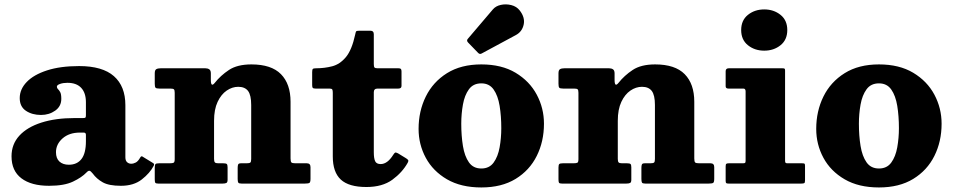

<svg xmlns="http://www.w3.org/2000/svg" viewBox="-20 -828 4300 866"><path d="M32 -123Q32 -177.5 67.2 -216Q102.5 -254.5 166.5 -275Q230.5 -295.5 316.5 -295.5H354.5Q363 -295.5 365.2 -297.5Q367.5 -299.5 367.5 -308.5V-367Q367.5 -409 346.2 -431.8Q325 -454.5 284 -454.5Q265 -454.5 250.8 -449.5Q236.5 -444.5 236.5 -437Q236.5 -430.5 241.5 -426Q246.5 -421.5 251.5 -412.5Q256.5 -403.5 256.5 -382Q256.5 -348.5 229 -329Q201.5 -309.5 165 -309.5Q125 -309.5 97 -328.2Q69 -347 69 -385.5Q69 -425.5 100.5 -458.2Q132 -491 192 -510.5Q252 -530 337 -530Q442 -530 493.8 -484.5Q545.5 -439 545.5 -353.5V-118.5Q545.5 -103.5 553.2 -96.5Q561 -89.5 571.5 -89.5Q582 -89.5 592.5 -95Q603 -100.5 612.5 -117.5Q617.5 -126.5 624 -121L670.5 -92.5Q677.5 -88.5 673.5 -80.5Q656 -47 619.5 -18.5Q583 10 525.5 10H525Q471 10 443.2 -5.8Q415.5 -21.5 398.5 -45Q389 -57 383.5 -57.8Q378 -58.5 370 -50Q348.5 -27.5 309 -8.8Q269.5 10 201.5 10Q121 10 76.5 -23.8Q32 -57.5 32 -123ZM232.5 -141.5Q232.5 -113.5 248.2 -99.2Q264 -85 290.5 -85Q327.5 -85 347.5 -110.8Q367.5 -136.5 367.5 -191V-220Q367.5 -230 357.5 -230H340.5Q292 -230 262.2 -203.8Q232.5 -177.5 232.5 -141.5Z M748 -428.5H699Q685 -428.5 681.5 -432.5Q678 -436.5 678 -450.5V-497.5Q678 -512 685 -516Q692 -520 704.5 -520H906.5Q917 -520 924 -515.2Q931 -510.5 931 -497V-468Q931 -432.5 948.5 -454Q975 -487.5 1012.8 -512.5Q1050.5 -537.5 1114 -537.5Q1204 -537.5 1247.2 -493.5Q1290.5 -449.5 1290.5 -369V-113.5Q1290.5 -99 1294.5 -95.2Q1298.5 -91.5 1313 -91.5H1364Q1380.5 -91.5 1380.5 -74V-22Q1380.5 -6 1375.5 -3Q1370.5 0 1355.5 0H1069.5Q1057.5 0 1054.8 -4.2Q1052 -8.5 1052 -21V-71Q1052 -81 1054.2 -86.2Q1056.5 -91.5 1067 -91.5H1092Q1105 -91.5 1109 -94.8Q1113 -98 1113 -111V-354.5Q1113 -399 1098.8 -417.8Q1084.5 -436.5 1054.5 -436.5Q1027.5 -436.5 1002.5 -419.5Q977.5 -402.5 961.5 -368.5Q945.5 -334.5 945.5 -283V-111.5Q945.5 -100 949 -95.8Q952.5 -91.5 964.5 -91.5H987Q998.5 -91.5 1002.5 -88.5Q1006.5 -85.5 1006.5 -73.5V-17.5Q1006.5 -5.5 1001 -2.8Q995.5 0 984.5 0H693.5Q682.5 0 680.2 -4Q678 -8 678 -19.5V-72Q678 -84.5 681.5 -88Q685 -91.5 697.5 -91.5H745Q759 -91.5 763.5 -94.2Q768 -97 768 -110.5V-409.5Q768 -422 764.2 -425.2Q760.5 -428.5 748 -428.5Z M1819 -94Q1794.5 -50 1749.5 -17.2Q1704.5 15.5 1632.5 15.5Q1553.5 15.5 1517.2 -18Q1481 -51.5 1481 -122.5V-409.5Q1481 -420 1478.8 -424.2Q1476.5 -428.5 1466 -428.5H1403Q1394 -428.5 1391 -431.5Q1388 -434.5 1388 -444V-502.5Q1388 -514 1391 -517Q1394 -520 1405 -520Q1443.5 -520 1478.2 -529Q1513 -538 1540 -570.2Q1567 -602.5 1582 -672Q1584 -682.5 1586 -686Q1588 -689.5 1601.5 -689.5H1650Q1666 -689.5 1666 -673.5V-539Q1666 -527.5 1669 -523.8Q1672 -520 1683 -520H1777.5Q1785.5 -520 1788.2 -517Q1791 -514 1791 -505.5V-440.5Q1791 -428.5 1776.5 -428.5H1683Q1666 -428.5 1666 -412V-141.5Q1666 -114 1672 -101Q1678 -88 1697 -88Q1727.5 -88 1753.5 -129.5Q1758.5 -137.5 1762 -139.5Q1765.5 -141.5 1775 -136.5L1808.5 -116Q1818 -110.5 1820.8 -106.2Q1823.5 -102 1819 -94Z M1868 -246.5Q1868 -326.5 1900.5 -392.5Q1933 -458.5 1996.2 -498Q2059.5 -537.5 2151 -537.5Q2242.5 -537.5 2305.5 -499.8Q2368.5 -462 2401 -401Q2433.5 -340 2433.5 -270Q2433.5 -190 2401 -124.8Q2368.5 -59.5 2305.5 -21Q2242.5 17.5 2151 17.5Q2059.5 17.5 1996.2 -19.2Q1933 -56 1900.5 -116.2Q1868 -176.5 1868 -246.5ZM2060.5 -270Q2060.5 -215.5 2068 -169.5Q2075.5 -123.5 2095 -95.8Q2114.5 -68 2151 -68Q2187 -68 2206.5 -94.8Q2226 -121.5 2233.5 -163.5Q2241 -205.5 2241 -250Q2241 -304.5 2233.5 -350.5Q2226 -396.5 2206.5 -424.2Q2187 -452 2151 -452Q2114.5 -452 2095 -425.2Q2075.5 -398.5 2068 -356.5Q2060.5 -314.5 2060.5 -270ZM2136.5 -589.5 2091 -636.5Q2082.5 -645.5 2091 -654L2203 -785.5Q2216 -801 2239.2 -806Q2262.5 -811 2286.2 -805Q2310 -799 2324 -781Q2349 -749 2342 -717Q2335 -685 2307 -670L2153 -587Q2144 -581.5 2136.5 -589.5Z M2569 -428.5H2520Q2506 -428.5 2502.5 -432.5Q2499 -436.5 2499 -450.5V-497.5Q2499 -512 2506 -516Q2513 -520 2525.5 -520H2727.5Q2738 -520 2745 -515.2Q2752 -510.5 2752 -497V-468Q2752 -432.5 2769.5 -454Q2796 -487.5 2833.8 -512.5Q2871.5 -537.5 2935 -537.5Q3025 -537.5 3068.2 -493.5Q3111.5 -449.5 3111.5 -369V-113.5Q3111.5 -99 3115.5 -95.2Q3119.5 -91.5 3134 -91.5H3185Q3201.5 -91.5 3201.5 -74V-22Q3201.5 -6 3196.5 -3Q3191.5 0 3176.5 0H2890.5Q2878.5 0 2875.8 -4.2Q2873 -8.5 2873 -21V-71Q2873 -81 2875.2 -86.2Q2877.5 -91.5 2888 -91.5H2913Q2926 -91.5 2930 -94.8Q2934 -98 2934 -111V-354.5Q2934 -399 2919.8 -417.8Q2905.5 -436.5 2875.5 -436.5Q2848.5 -436.5 2823.5 -419.5Q2798.5 -402.5 2782.5 -368.5Q2766.5 -334.5 2766.5 -283V-111.5Q2766.5 -100 2770 -95.8Q2773.5 -91.5 2785.5 -91.5H2808Q2819.5 -91.5 2823.5 -88.5Q2827.5 -85.5 2827.5 -73.5V-17.5Q2827.5 -5.5 2822 -2.8Q2816.5 0 2805.5 0H2514.5Q2503.5 0 2501.2 -4Q2499 -8 2499 -19.5V-72Q2499 -84.5 2502.5 -88Q2506 -91.5 2518.5 -91.5H2566Q2580 -91.5 2584.5 -94.2Q2589 -97 2589 -110.5V-409.5Q2589 -422 2585.2 -425.2Q2581.5 -428.5 2569 -428.5Z M3323 -692.5Q3323 -736.5 3353.5 -761Q3384 -785.5 3427 -785.5Q3470 -785.5 3500.5 -761Q3531 -736.5 3531 -692.5Q3531 -648.5 3500.5 -624Q3470 -599.5 3427 -599.5Q3384 -599.5 3353.5 -624Q3323 -648.5 3323 -692.5ZM3333 -428.5H3265.5Q3253 -428.5 3253 -439V-506.5Q3253 -520 3267 -520H3509Q3516 -520 3518.5 -518.5Q3521 -517 3521 -510V-104Q3521 -97 3522.8 -94.2Q3524.5 -91.5 3531.5 -91.5H3597.5Q3605.5 -91.5 3608.2 -90Q3611 -88.5 3611 -80V-14.5Q3611 -4.5 3607.8 -2.2Q3604.5 0 3594.5 0H3266Q3258 0 3255.5 -2.2Q3253 -4.5 3253 -12.5V-77Q3253 -86.5 3255.8 -89Q3258.5 -91.5 3267.5 -91.5H3330.5Q3338.5 -91.5 3340.8 -93.5Q3343 -95.5 3343 -103.5V-415.5Q3343 -428.5 3333 -428.5Z M3661.5 -246.5Q3661.5 -326.5 3694 -392.5Q3726.5 -458.5 3789.8 -498Q3853 -537.5 3944.5 -537.5Q4036 -537.5 4099 -499.8Q4162 -462 4194.5 -401Q4227 -340 4227 -270Q4227 -190 4194.5 -124.8Q4162 -59.5 4099 -21Q4036 17.5 3944.5 17.5Q3853 17.5 3789.8 -19.2Q3726.5 -56 3694 -116.2Q3661.5 -176.5 3661.5 -246.5ZM3854 -270Q3854 -215.5 3861.5 -169.5Q3869 -123.5 3888.5 -95.8Q3908 -68 3944.5 -68Q3980.5 -68 4000 -94.8Q4019.5 -121.5 4027 -163.5Q4034.5 -205.5 4034.5 -250Q4034.5 -304.5 4027 -350.5Q4019.5 -396.5 4000 -424.2Q3980.5 -452 3944.5 -452Q3908 -452 3888.5 -425.2Q3869 -398.5 3861.5 -356.5Q3854 -314.5 3854 -270Z"/></svg>

Font: Besley* Heavy
Style: Regular
Weight: 800
Designer: Owen Earl
Foundry: indestructible type*
Version: Version 3.000; ttfautohint (v1.8.3)